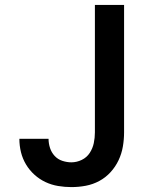

<svg xmlns="http://www.w3.org/2000/svg" viewBox="-20 -755 640 783"><path d="M271 8Q244 8 217 3.5Q190 -1 165.5 -12.5Q141 -24 120.5 -42.5Q100 -61 86 -84.5Q72 -108 65.5 -134.5Q59 -161 59 -189H178Q178 -170 184 -151.5Q190 -133 203 -119Q216 -105 234.5 -99Q253 -93 271 -93Q293 -93 313.5 -103Q334 -113 346 -131.5Q358 -150 362.5 -171.5Q367 -193 367 -215V-735H486V-215Q486 -186 481 -157Q476 -128 463.5 -101.5Q451 -75 431 -53Q411 -31 385 -17Q359 -3 330 2.5Q301 8 271 8Z"/></svg>

Font: Iosevka Aile
Style: Bold
Weight: 700
Designer: Belleve Invis
Foundry: Belleve Invis
Version: Version 28.0.1; ttfautohint (v1.8.4)